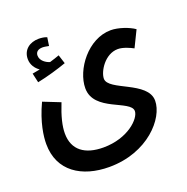

<svg xmlns="http://www.w3.org/2000/svg" viewBox="-135 -663 990 1019"><g transform="rotate(-20 359.5 -154.0)"><path d="M110 -322C165 -333 233 -353 277 -369L261 -419C245 -413 226 -407 206 -401C185 -407 155 -426 155 -456C155 -475 168 -488 195 -488C206 -488 218 -485 230 -483L237 -530C224 -536 204 -538 191 -538C141 -538 100 -509 100 -456C100 -423 119 -398 141 -383C129 -381 116 -378 98 -375ZM38 1C38 155 158 230 312 230C530 230 660 81 660 -18C660 -129 444 -151 444 -220C444 -261 494 -343 567 -343C597 -343 633 -326 652 -316L697 -408C666 -430 608 -450 566 -450C437 -450 334 -311 334 -206C334 -73 540 -66 540 -3C540 39 457 122 318 122C215 122 150 77 150 -18C150 -59 162 -110 190 -180L94 -218C47 -118 38 -41 38 1Z"/></g></svg>

Font: Noto Sans Arabic UI XCn SmBd
Style: Regular
Weight: 600
Width: 2
Designer: Monotype Design Team, Nadine Chahine and Nizar Qandah
Foundry: Monotype Imaging Inc.
Version: Version 2.010